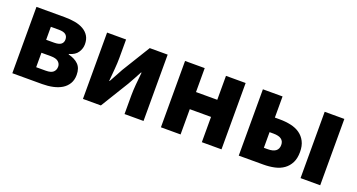

<svg xmlns="http://www.w3.org/2000/svg" viewBox="-37 -923 2506 1349"><g transform="rotate(20 1216.0 -248.0)"><path d="M65 0V-496H276Q318 -496 354 -489.5Q390 -483 417 -467.5Q444 -452 459.5 -427Q475 -402 475 -365Q475 -333 456 -304Q437 -275 392 -263V-259Q439 -248 466.5 -221Q494 -194 494 -143Q494 -105 477.5 -77.5Q461 -50 433 -33Q405 -16 367.5 -8Q330 0 288 0ZM208 -302H266Q303 -302 319 -314.5Q335 -327 335 -350Q335 -373 319.5 -386Q304 -399 267 -399H208ZM208 -97H279Q319 -97 335.5 -112.5Q352 -128 352 -153Q352 -175 334.5 -190Q317 -205 278 -205H208Z M593 0V-496H735V-358Q735 -321 731 -274.5Q727 -228 723 -182H726Q738 -205 755 -234.5Q772 -264 783 -286L912 -496H1046V0H904V-138Q904 -176 908 -222Q912 -268 917 -314H913Q901 -291 884.5 -261Q868 -231 856 -210L727 0Z M1176 0V-496H1323V-317H1482V-496H1629V0H1482V-189H1323V0Z M1758 0V-496H1905V-338H1941Q1986 -338 2025 -329.5Q2064 -321 2092.5 -301Q2121 -281 2137.5 -249Q2154 -217 2154 -171Q2154 -123 2137.5 -90.5Q2121 -58 2092.5 -37.5Q2064 -17 2025 -8.5Q1986 0 1941 0ZM1905 -112H1934Q2013 -112 2013 -172Q2013 -229 1934 -229H1905ZM2220 0V-496H2367V0Z"/></g></svg>

Font: TT Toshiba Sans
Style: Bold
Weight: 700
Designer: Paul D. Hunt
Foundry: Toshiba Corporation
Version: Version 2.020;PS 2.000;hotconv 1.0.86;makeotf.lib2.5.63406